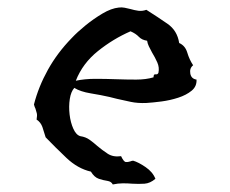

<svg xmlns="http://www.w3.org/2000/svg" viewBox="-20 -480 610 509"><path d="M501 -269Q502 -251 488 -239.5Q474 -228 452.5 -221Q431 -214 408 -211Q385 -208 368 -207Q345 -206 326.5 -210Q308 -214 290 -218Q285 -219 280 -220.5Q275 -222 270 -223Q248 -228 220.5 -232.5Q193 -237 177 -247Q168 -237 165 -217.5Q162 -198 164.5 -176.5Q167 -155 174.5 -138.5Q182 -122 193 -119Q207 -117 217.5 -109.5Q228 -102 238 -93Q251 -82 265.5 -72.5Q280 -63 301 -66Q308 -51 313.5 -50.5Q319 -50 325 -52Q330 -54 333 -54Q347 -50 366 -37Q385 -24 392 -6Q378 6 363 7Q348 8 331 7Q319 6 306 6Q293 6 279 9Q275 1 264.5 -0.5Q254 -2 242 -6Q230 -10 221 -25Q186 -33 156 -61.5Q126 -90 101 -116Q97 -130 92.5 -143Q88 -156 77 -163Q79 -174 77.5 -180Q76 -186 74 -192Q73 -194 72 -196.5Q71 -199 70 -203Q82 -250 107 -295Q132 -340 170 -379Q185 -395 206.5 -412.5Q228 -430 251.5 -444Q275 -458 295 -460Q303 -461 310.5 -459.5Q318 -458 326 -456Q336 -453 346.5 -451.5Q357 -450 368 -454Q398 -435 424 -417Q450 -399 455 -366Q471 -359 476.5 -340.5Q482 -322 492 -307Q482 -299 484.5 -285Q487 -271 501 -269ZM400 -287Q403 -301 397 -314.5Q391 -328 383 -341Q378 -350 374.5 -357.5Q371 -365 370 -372Q356 -374 348 -382.5Q340 -391 326 -397Q280 -377 239.5 -344.5Q199 -312 181 -266Q205 -271 232.5 -271Q260 -271 287 -270Q315 -269 341 -269Q367 -269 387 -275Q387 -284 392.5 -283Q398 -282 400 -287Z"/></svg>

Font: Yuji Boku
Style: Regular
Weight: 400
Designer: Kataoka Yuji
Foundry: Kinuta Font Factory
Version: Version 3.002